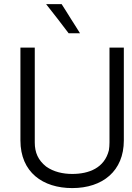

<svg xmlns="http://www.w3.org/2000/svg" viewBox="-20 -913 647 941"><path d="M372.1 -750C357.4 -774.4 341.8 -797.9 327.1 -821.3C312.5 -845.7 296.9 -869.1 282.2 -892.6H206.1C243.2 -845.7 280.3 -797.9 316.4 -750ZM586.9 -224.6V-679.7H516.6V-214.8C516.6 -201.2 515.6 -188.5 513.7 -176.8C492.2 -89.8 416 -60.5 334 -60.5C289.1 -60.5 243.2 -70.3 206.1 -96.7C167 -127.9 150.4 -165 150.4 -214.8V-679.7H80.1V-224.6C80.1 -68.4 190.4 8.8 334 8.8C483.4 8.8 586.9 -75.2 586.9 -224.6Z"/></svg>

Font: My Font
Style: Regular
Weight: 400
Designer: Alfredo Marco Pradil
Version: Version 0.001